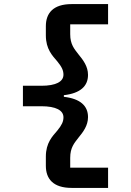

<svg xmlns="http://www.w3.org/2000/svg" viewBox="-20 -780 640 938"><path d="M508 138V39H323V-9C323 -59 343 -81 363 -107C386 -135 410 -166 410 -208C410 -263 372 -298 292 -307V-315C372 -324 410 -359 410 -414C410 -456 386 -487 363 -515C343 -541 323 -563 323 -613V-661H508V-760H330C239 -760 204 -715 204 -652V-607C204 -540 236 -508 260 -480C282 -453 290 -436 290 -415C290 -381 253 -361 182 -361H92V-261H182C253 -261 290 -241 290 -207C290 -186 282 -169 260 -142C236 -114 204 -82 204 -15V30C204 93 239 138 330 138Z"/></svg>

Font: IBM Plex Mono
Style: Bold
Weight: 700
Monospace: yes
Designer: Mike Abbink, Paul van der Laan, Pieter van Rosmalen
Foundry: Bold Monday
Version: Version 2.004